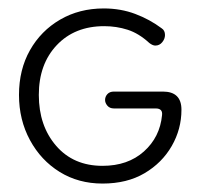

<svg xmlns="http://www.w3.org/2000/svg" viewBox="-20 -425 475 455"><path d="M223 10Q166 10 121.5 -17.5Q77 -45 51 -93Q25 -141 25 -200Q25 -260 51 -306Q77 -352 122.5 -378.5Q168 -405 226 -405Q266 -405 300.5 -392Q335 -379 363 -358Q371 -353 371 -342Q371 -333 364.5 -325Q358 -317 348 -317Q342 -317 334 -323Q309 -346 282.5 -354.5Q256 -363 227 -363Q157 -363 114.5 -318Q72 -273 72 -200Q72 -127 113 -79.5Q154 -32 223 -32Q283 -32 321 -66Q359 -100 364 -152Q366 -168 349 -168H250Q240 -168 234.5 -174.5Q229 -181 229 -188Q229 -196 234.5 -202Q240 -208 250 -208H366Q410 -208 410 -165Q410 -119 387 -79Q364 -39 322.5 -14.5Q281 10 223 10Z"/></svg>

Font: Dongle Light
Style: Regular
Weight: 300
Designer: Yanghee Ryu
Foundry: Yanghee Ryu
Version: Version 2.000